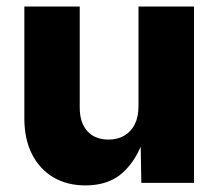

<svg xmlns="http://www.w3.org/2000/svg" viewBox="-20 -561 670 589"><path d="M242.2 7.8Q185.1 7.8 142.8 -17.6Q100.6 -43 77.6 -89.1Q54.7 -135.3 54.7 -197.3V-541H224.6V-230.5Q224.6 -184.6 248 -158.7Q271.5 -132.8 313 -132.8Q340.3 -132.8 361.1 -144.8Q381.8 -156.7 393.3 -179.4Q404.8 -202.1 404.8 -234.4V-541H575.2V0H413.6L411.1 -137.7H421.4Q400.4 -71.8 357.2 -32Q314 7.8 242.2 7.8Z"/></svg>

Font: Inter 17pt ExtraBold
Style: Regular
Weight: 800
Version: Version 4.001;git-66647c0bb